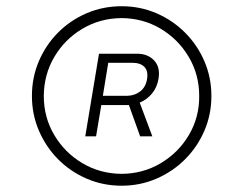

<svg xmlns="http://www.w3.org/2000/svg" viewBox="-20 -757 711 608"><path d="M365.2 -168.9Q306.2 -168.9 254.6 -191.2Q203.1 -213.4 164.3 -252.4Q125.5 -291.5 103.3 -343Q81.1 -394.5 81.1 -453.1Q81.1 -511.7 103 -563.2Q125 -614.7 163.8 -653.8Q202.6 -692.9 254.4 -715.1Q306.2 -737.3 365.2 -737.3Q423.8 -737.3 475.3 -715.1Q526.9 -692.9 565.9 -653.8Q605 -614.7 627.2 -563.2Q649.4 -511.7 649.4 -453.1Q649.4 -394.5 627.2 -343Q605 -291.5 565.9 -252.4Q526.9 -213.4 475.3 -191.2Q423.8 -168.9 365.2 -168.9ZM365.2 -206.5Q433.1 -207 489 -240.2Q544.9 -273.4 578.1 -329.3Q611.3 -385.3 610.8 -453.1Q610.8 -521 577.6 -576.9Q544.4 -632.8 488.8 -666Q433.1 -699.2 365.2 -699.7Q296.9 -699.2 241 -666Q185.1 -632.8 152.1 -576.9Q119.1 -521 118.7 -453.1Q118.7 -385.3 151.9 -329.3Q185.1 -273.4 241 -240.2Q296.9 -207 365.2 -206.5ZM250 -325.2 293.5 -586.9H412.1Q447.3 -587.4 467.8 -565.9Q488.3 -544.4 481.9 -507.3Q477.5 -480.5 461.4 -460.9Q445.3 -441.4 422.4 -432.1L462.4 -325.2H423.8L388.2 -424.3Q386.2 -424.3 384.3 -424.3H300.8L284.2 -325.2ZM305.7 -453.6H382.8Q407.2 -454.1 424.6 -468Q441.9 -481.9 445.8 -507.3Q449.7 -532.7 437 -545.4Q424.3 -558.1 400.4 -558.1H322.8Z"/></svg>

Font: Inter Extra Light
Style: Italic
Weight: 200
Italic angle: -9.39999°
Designer: Rasmus Andersson
Foundry: rsms
Version: Version 4.000;git-3c8e0fc